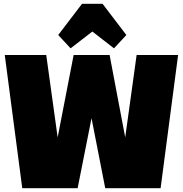

<svg xmlns="http://www.w3.org/2000/svg" viewBox="-20 -989 961 1009"><path d="M5 -700H223L283 -267L367 -700H556L638 -267L698 -700H916L824 0H533L460 -373H462L388 0H97ZM286 -805 411 -969H519L644 -805L579 -735L391 -881H540L351 -735Z"/></svg>

Font: Pathway Extreme Condensed Black
Style: Regular
Weight: 900
Width: 3
Version: Version 1.001;gftools[0.9.26]